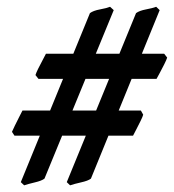

<svg xmlns="http://www.w3.org/2000/svg" viewBox="-20 -600 510 563"><path d="M470.2 -431.2Q468.3 -424.8 461.7 -411.6Q455.1 -398.4 448.5 -386.2Q441.9 -374 439 -368.7H92.8L84 -379.9Q85.9 -386.2 92 -398.7Q98.1 -411.1 105 -423.8Q111.8 -436.5 114.7 -442.4H461.4ZM448.2 -570.3 246.6 -76.2Q238.3 -69.8 217.5 -65.2Q196.8 -60.5 185.5 -56.6L175.8 -65.9L378.9 -561.5Q388.7 -568.8 408.4 -572.5Q428.2 -576.2 438 -580.1ZM313.5 -570.3 110.4 -76.2Q102.1 -69.8 82.3 -65.2Q62.5 -60.5 50.8 -56.6L41 -65.9L243.7 -561.5Q253.4 -568.8 273.4 -572.5Q293.5 -576.2 302.7 -580.1ZM399.9 -263.7Q398.4 -257.8 392.1 -245.1Q385.7 -232.4 379.4 -220Q373 -207.5 370.1 -202.1H22.5L15.1 -213.4Q17.6 -219.2 23.7 -231.9Q29.8 -244.6 36.4 -257.3Q43 -270 45.9 -275.9H393.1Z"/></svg>

Font: Dai Banna SIL
Style: Bold Italic
Weight: 700
Italic angle: -11°
Designer: Victor Gaultney
Foundry: SIL International
Version: Version 4.000